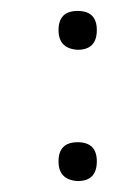

<svg xmlns="http://www.w3.org/2000/svg" viewBox="-20 -323 243 351"><path d="M122 -232Q87 -234 87 -268Q87 -303 122 -303Q157 -303 157 -268Q157 -232 122 -232ZM122 8Q87 6 87 -28Q87 -63 122 -63Q157 -63 157 -28Q157 8 122 8Z"/></svg>

Font: TajawalTap
Style: Regular
Weight: 300
Designer: Boutros Fonts
Foundry: Created by Boutros International 2017
Version: Version 2.700